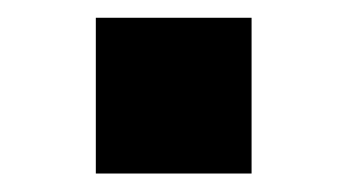

<svg xmlns="http://www.w3.org/2000/svg" viewBox="-20 -367 387 214"><path d="M86.8 -173.6V-347.2H260.4V-173.6Z"/></svg>

Font: 8-bit Operator+ 8
Style: Bold
Weight: 700
Designer: GrandChaos9000
Version: Version 1.3.0 - August 1, 2014